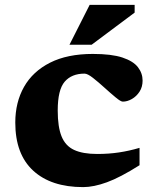

<svg xmlns="http://www.w3.org/2000/svg" viewBox="-20 -752 634 785"><path d="M359.5 -531.5Q436 -531.5 480.5 -516.8Q525 -502 544 -477.2Q563 -452.5 563 -422.5Q563 -396.5 550.5 -377.2Q538 -358 519.2 -347.2Q500.5 -336.5 482 -336.5Q473.5 -336.5 452.8 -353.8Q432 -371 407.2 -393.5Q382.5 -416 360.2 -433.5Q338 -451 325.5 -451Q273 -451 244.5 -418Q216 -385 216 -300Q216 -233 231.8 -194.2Q247.5 -155.5 283 -139Q318.5 -122.5 377.5 -122.5Q425 -122.5 466.5 -128.8Q508 -135 550.5 -147.5V-76.5Q471.5 -26.5 417.2 -6.8Q363 13 320 13Q189 13 115.8 -54.2Q42.5 -121.5 42.5 -251Q42.5 -333.5 78.2 -396.8Q114 -460 184.8 -495.8Q255.5 -531.5 359.5 -531.5ZM264 -569 346.5 -732H530.5V-700.5L354.5 -569Z"/></svg>

Font: Newsreader 6pt
Style: Bold
Weight: 700
Designer: Hugues Gentile
Foundry: Production Type
Version: Version 1.003; ttfautohint (v1.8.3)